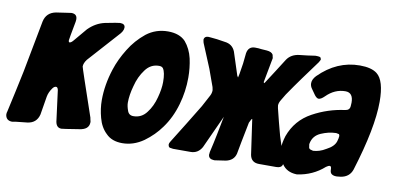

<svg xmlns="http://www.w3.org/2000/svg" viewBox="-93 -757 1926 942"><g transform="rotate(10 870.0 -286.5)"><path d="M-2 -5Q-28 -7 -32 -33V-39L-31 -46Q-31 -47 -30.5 -47.5Q-30 -48 -30 -49Q-18 -102 -7 -153.5Q4 -205 15 -257L64 -515Q74 -561 121 -570Q156 -575 175 -578Q194 -581 196 -581Q224 -581 225 -556V-552L224 -542Q207 -452 207 -447Q207 -437 212 -437Q220 -437 232 -452L285 -515Q321 -551 366 -561Q431 -574 440 -574Q465 -574 465 -555Q465 -537 443 -515L310 -367Q296 -348 296 -332Q296 -327 377 -91Q378 -89 378 -85L381 -72V-66Q379 -32 333 -26Q291 -19 269.5 -16Q248 -13 246 -13Q218 -13 215 -51L196 -197Q193 -211 185 -211Q176 -211 168 -200Q152 -178 148 -155L133 -64Q122 -20 77 -14L21 -8L4 -5H-2Z M552 5Q500 5 471 -25Q441 -53 429 -99Q417 -143 417 -186Q417 -262 443 -342Q460 -395 493 -448Q524 -499 572 -538Q619 -574 679 -574Q737 -574 767 -542Q795 -509 806 -462Q816 -416 816 -368Q816 -299 797 -233Q777 -163 738 -110Q706 -65 658 -30Q608 5 552 5ZM583 -135Q624 -135 649 -169Q674 -201 686 -247Q698 -291 698 -325Q698 -373 685 -392Q679 -400 665 -400Q623 -400 597 -364Q570 -328 558 -280Q545 -234 545 -196Q545 -179 553 -157Q560 -135 583 -135Z M1010 9Q984 8 982 -12V-16L983 -22V-26Q994 -72 1003 -117.5Q1012 -163 1021 -209L946 -45Q927 -11 890 -11H807H803L790 -13Q787 -13 786 -14Q780 -15 778 -28Q778 -35 784 -44Q815 -94 845.5 -143Q876 -192 906 -242L937 -300Q944 -313 944 -328L941 -343L910 -429L861 -547Q860 -549 860 -550Q860 -551 859 -553L858 -559Q857 -561 857 -567Q860 -581 876 -582H880L892 -581L922 -578L961 -572Q1000 -568 1014 -533L1051 -419L1056 -411L1060 -429Q1065 -456 1068.5 -482.5Q1072 -509 1074 -535Q1080 -570 1113 -570Q1123 -570 1130.5 -569.5Q1138 -569 1143 -568L1172 -566Q1197 -564 1204 -550Q1205 -548 1205 -544L1207 -536V-530L1206 -527L1184 -410L1188 -406L1192 -412Q1212 -443 1232 -474Q1252 -505 1272 -537Q1292 -567 1333 -572Q1353 -574 1372.5 -576.5Q1392 -579 1411 -582H1417Q1426 -582 1434 -580Q1437 -580 1439 -574Q1442 -569 1440 -566Q1439 -563 1437 -560Q1435 -557 1433 -553Q1399 -507 1366 -461.5Q1333 -416 1301 -369L1283 -339Q1273 -323 1273 -310L1275 -297Q1283 -264 1291.5 -231Q1300 -198 1309 -165L1346 -50Q1347 -48 1347 -42L1348 -36V-30L1347 -29Q1347 -26 1346 -25Q1340 -11 1316 -11H1231Q1192 -11 1185 -48L1160 -223L1156 -220L1147 -202Q1135 -143 1127.5 -103.5Q1120 -64 1116 -42Q1107 -7 1068 1L1014 9H1010Z M1420 7Q1372 5 1349 -29Q1324 -63 1324 -109Q1324 -132 1335 -168Q1365 -251 1442 -293Q1517 -334 1601 -345Q1624 -348 1625 -369L1626 -386Q1626 -436 1587 -436Q1534 -436 1492 -394Q1475 -377 1463 -377Q1454 -377 1443 -391L1424 -418Q1414 -431 1414 -446Q1414 -465 1432 -484Q1521 -573 1635 -573Q1693 -573 1721 -551Q1761 -520 1761 -414Q1761 -284 1693 -65Q1680 -26 1637 -19L1618 -17H1614Q1601 -17 1592 -23Q1583 -29 1583 -46Q1583 -62 1575 -62Q1568 -62 1557 -54Q1501 -4 1424 7H1420ZM1484 -121Q1497 -122 1512 -126.5Q1527 -131 1545 -142Q1582 -161 1590 -188L1594 -204V-206L1595 -212V-214Q1595 -220 1592 -223Q1591 -224 1588 -224L1579 -226H1575Q1540 -225 1503 -209Q1466 -193 1458 -155Q1457 -153 1457 -149L1459 -136Q1459 -129 1466 -125Q1467 -124 1469 -124L1480 -121H1484Z"/></g></svg>

Font: Bangerz
Style: Bold
Weight: 700
Designer: vernon adams
Foundry: Vernon Adams
Version: Version 2.10;February 7, 2025;FontCreator 13.0.0.2683 64-bit